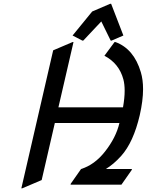

<svg xmlns="http://www.w3.org/2000/svg" viewBox="-20 -980 779 1019"><path d="M93.3 19.5 262.2 -712.9 365.2 -756.8H370.1L290 -410.2H632.8Q641.6 -460 641.6 -498.5Q641.6 -532.7 634.8 -558.6Q612.3 -643.1 534.2 -684.1L587.9 -756.8H592.8Q690.9 -720.7 727.5 -596.7Q739.3 -557.1 739.3 -506.8Q739.3 -446.3 721.7 -368.7Q688 -224.6 623 -152.3Q583 -107.9 541.5 -83H680.2L679.2 -78.1L624.5 0H354.5L355.5 -4.9L410.2 -83Q481.9 -105.5 536.6 -174.8Q595.7 -249.5 613.8 -327.1H271L201.2 -24.4L98.1 19.5ZM365.2 -791.5 469.2 -918.9 564.9 -960H569.8L634.8 -791.5L572.3 -764.6H567.4L517.6 -866.2L421.9 -764.6H417Z"/></svg>

Font: Nova Script
Style: Regular
Weight: 400
Italic angle: -13°
Version: Version 2.001